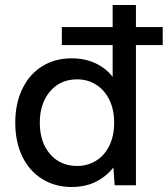

<svg xmlns="http://www.w3.org/2000/svg" viewBox="-20 -740 670 767"><path d="M41 -250Q41 -326 69 -384.5Q97 -443 148 -475Q199 -507 266 -507Q320 -507 362 -487Q404 -467 430 -433V-720H523V0H438L433 -71Q406 -36 364 -14.5Q322 7 266 7Q200 7 148.5 -25Q97 -57 69 -115Q41 -173 41 -250ZM436 -250Q436 -303 416.5 -342Q397 -381 363.5 -402Q330 -423 288 -423Q221 -423 180 -375Q139 -327 139 -250Q139 -172 180 -124.5Q221 -77 288 -77Q329 -77 363 -97.5Q397 -118 416.5 -157.5Q436 -197 436 -250ZM227 -632H630V-560H227Z"/></svg>

Font: AF Albert Sans Medium
Style: Regular
Weight: 500
Designer: Andreas Rasmussen
Foundry: a.Foundry
Version: Version 1.300;Glyphs 3.2 (3231)